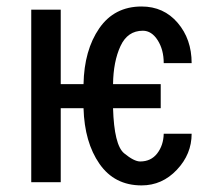

<svg xmlns="http://www.w3.org/2000/svg" viewBox="-20 -558 640 588"><path d="M472.2 -226.6H326.2Q329.6 -113.8 360.1 -88.6Q390.6 -63.5 409.2 -63.5Q442.4 -63.5 461.4 -88.1Q480.5 -112.8 481.4 -148.4H566.9Q566.9 -85.9 521.7 -38.1Q476.6 9.8 413.6 9.8Q330.6 9.8 284.7 -56.2Q238.8 -122.1 235.8 -226.6H166V0H75.7V-528.3H166V-300.3H235.8Q237.8 -404.3 283.9 -471.2Q330.1 -538.1 413.6 -538.1Q481.4 -538.1 524.2 -488Q566.9 -438 566.9 -364.7H481.4Q481.4 -405.8 462.9 -434.8Q444.3 -463.9 417.5 -463.9Q370.6 -463.9 348.9 -416.7Q327.1 -369.6 326.2 -300.3H472.2Z"/></svg>

Font: RobotoMono-Regular
Style: Regular
Weight: 400
Designer: Google
Version: Version 2.000985; 2015; ttfautohint (v1.3)